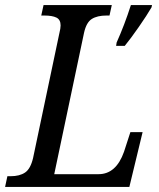

<svg xmlns="http://www.w3.org/2000/svg" viewBox="-39 -734 623 754"><path d="M-10 -42H3Q38 -42 59.5 -56.5Q81 -71 91 -114L194 -603Q199 -623 199 -634Q199 -657 182.5 -665Q166 -673 135 -673H123L132 -714H400L391 -673H379Q343 -673 321.5 -659.5Q300 -646 291 -605L174 -50H348Q417 -50 448 -138L473 -215H521L469 0H-19ZM419 -567Q450 -636 475 -714H558L556 -705Q538 -674 506 -628Q474 -582 451 -554H417Z"/></svg>

Font: Noto Serif Narrow
Style: Italic
Weight: 400
Width: 4
Italic angle: -12°
Designer: Monotype Design Team
Foundry: Monotype Imaging Inc.
Version: Version 1.001